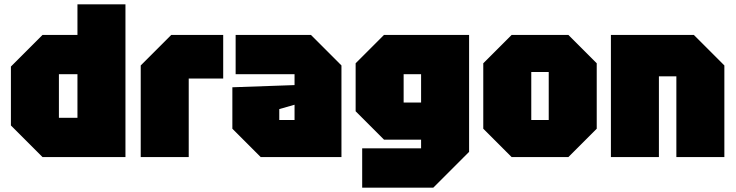

<svg xmlns="http://www.w3.org/2000/svg" viewBox="-20 -720 3375 880"><path d="M555 -700V0H175L30 -145V-415L175 -560H335V-700ZM250 -180H335V-380H250Z M625 0V-420L765 -560H1003V-360H845V0Z M1045 -130V-320L1330 -330V-380H1060V-560H1405L1545 -420V0H1175ZM1260 -220V-170H1330V-240Z M1640 140V-40H1910V-80H1740L1610 -210V-430L1740 -560H2130V-24L1966 140ZM1830 -380V-250H1910V-380Z M2195 -130V-430L2325 -560H2585L2715 -430V-130L2585 0H2325ZM2415 -170H2495V-390H2415Z M2780 0V-560H3160L3300 -420V0H3080V-370H3000V0Z"/></svg>

Font: Tektur SemiCondensed Black
Style: Regular
Weight: 900
Width: 4
Designer: Adam Jagosz
Foundry: Adam Jagosz
Version: Version 1.005;gftools[0.9.30]